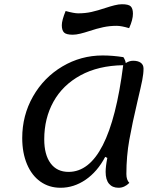

<svg xmlns="http://www.w3.org/2000/svg" viewBox="-20 -862 788 907"><path d="M630 -386Q605 -280 591 -202Q577 -124 577 -40Q577 -12 591 2Q568 25 540 25Q511 25 495 6Q479 -13 479 -50Q479 -76 487 -116L477 -121Q440 -51 384.5 -13Q329 25 266 25Q212 25 171 -4Q130 -33 107.5 -86.5Q85 -140 85 -210Q85 -317 136 -406.5Q187 -496 274.5 -548Q362 -600 465 -600Q512 -600 563 -592Q573 -576 574 -564Q591 -575 609 -575Q632 -575 645 -565.5Q658 -556 658 -538Q658 -514 652 -483.5Q646 -453 630 -386ZM562 -554Q444 -552 360 -506Q276 -460 232.5 -381.5Q189 -303 189 -204Q189 -131 219 -90.5Q249 -50 304 -50Q498 -50 562 -554ZM272 -743Q272 -766 290 -810Q330 -799 349 -799Q383 -799 412 -805.5Q441 -812 480 -825Q501 -832 521 -837Q541 -842 556 -842Q588 -842 598 -831.5Q608 -821 608 -797Q608 -769 590 -729Q553 -740 531 -740Q498 -740 467.5 -733.5Q437 -727 401 -715Q380 -708 359.5 -703Q339 -698 324 -698Q293 -698 282.5 -708.5Q272 -719 272 -743Z"/></svg>

Font: Lemonada Light
Style: Regular
Weight: 300
Designer: Mohamed Gaber (Arabic) Eduardo Tunni (Latin)
Foundry: Kief Type Foundry
Version: Version 3.006